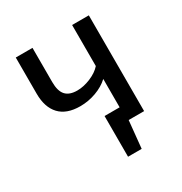

<svg xmlns="http://www.w3.org/2000/svg" viewBox="-160 -646 869 915"><g transform="rotate(-30 274.5 -188.5)"><path d="M457 -527V0H372L357 150H282V-74H365V-230Q336 -203 293.5 -187.5Q251 -172 206 -172Q131 -172 93 -212.5Q55 -253 55 -328V-527H147V-339Q147 -289 167.5 -266.5Q188 -244 231 -244Q266 -244 304.5 -260Q343 -276 365 -301V-527Z"/></g></svg>

Font: FiraGOUPP
Style: Medium
Weight: 400
Designer: bBox Type
Foundry: bBox Type GmbH
Version: Version 1.001